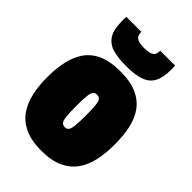

<svg xmlns="http://www.w3.org/2000/svg" viewBox="-231 -871 976 976"><g transform="rotate(45 256.5 -383.5)"><path d="M14 -276Q14 -337 25 -388.5Q36 -440 62.5 -478.5Q89 -517 136 -538.5Q183 -560 257 -560Q330 -560 377 -538.5Q424 -517 451 -478.5Q478 -440 488.5 -388.5Q499 -337 499 -276Q499 -215 488 -163Q477 -111 450 -72.5Q423 -34 376 -12Q329 10 257 10Q185 10 138 -12Q91 -34 64 -72.5Q37 -111 25.5 -163Q14 -215 14 -276ZM222 -276Q222 -226 225 -201Q228 -176 236 -167.5Q244 -159 257 -159Q270 -159 277.5 -167.5Q285 -176 288 -201Q291 -226 291 -276Q291 -327 288 -351.5Q285 -376 277.5 -384Q270 -392 257 -392Q243 -392 235.5 -384Q228 -376 225 -351.5Q222 -327 222 -276ZM258 -599Q203 -599 163.5 -609.5Q124 -620 102.5 -652Q81 -684 81 -748Q81 -755 81 -762.5Q81 -770 82 -777H190Q190 -776 190 -775Q190 -774 190 -772Q190 -763 193.5 -753Q197 -743 211.5 -736Q226 -729 258 -729Q290 -729 304 -736Q318 -743 321.5 -753Q325 -763 325 -772Q325 -774 325 -775Q325 -776 325 -777H432Q433 -770 433 -762.5Q433 -755 433 -748Q433 -692 416 -659.5Q399 -627 360.5 -613Q322 -599 258 -599Z"/></g></svg>

Font: Georama SemiCondensed Black
Style: Regular
Weight: 900
Width: 4
Designer: Jean-Baptiste Levee
Foundry: Production Type
Version: Version 1.001